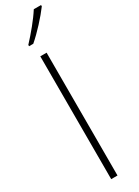

<svg xmlns="http://www.w3.org/2000/svg" viewBox="-261 -1012 746 1029"><g transform="rotate(-30 111.5 -498.0)"><path d="M223 -988V-996H178C149 -950 99 -890 57 -845V-837H83C130 -877 190 -943 223 -988ZM121 0V-760H82V0Z"/></g></svg>

Font: Noto Sans Malayalam SemiCondensed ExtraLight
Style: Regular
Weight: 200
Width: 4
Designer: Jelle Bosma - Monotype Design Team
Foundry: Monotype Imaging Inc.
Version: Version 2.104